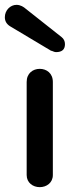

<svg xmlns="http://www.w3.org/2000/svg" viewBox="-44 -756 304 792"><path d="M62 -720C54 -727 41 -736 24 -736C-1 -736 -24 -714 -24 -685C-24 -669 -17 -657 -3 -648L166 -547C173 -546 179 -541 187 -541C212 -541 224 -552 224 -574C224 -586 219 -596 210 -603ZM120 16C148 16 174 -2 174 -34V-418C174 -454 148 -472 120 -472C92 -472 66 -454 66 -418V-34C66 -2 92 16 120 16Z"/></svg>

Font: Dongle
Style: Regular
Weight: 400
Designer: Yanghee Ryu
Foundry: Yanghee Ryu
Version: Version 2.000